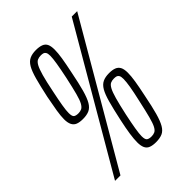

<svg xmlns="http://www.w3.org/2000/svg" viewBox="-206 -794 900 900"><g transform="rotate(-45 244.5 -344.0)"><path d="M26 0 427 -688H463L62 0ZM125 -311Q103 -311 89 -316.5Q75 -322 68 -336Q61 -350 61 -373Q61 -395 66 -426Q71 -457 80 -503Q93 -563 103.5 -601Q114 -639 126 -659.5Q138 -680 155 -688Q172 -696 197 -696Q219 -696 233.5 -690.5Q248 -685 254.5 -672Q261 -659 261 -635Q261 -613 256 -581.5Q251 -550 241 -503Q229 -442 218.5 -404.5Q208 -367 196 -346.5Q184 -326 167 -318.5Q150 -311 125 -311ZM128 -345Q141 -345 150.5 -349.5Q160 -354 168.5 -369Q177 -384 185.5 -416Q194 -448 206 -503Q216 -551 221 -581.5Q226 -612 226 -629Q226 -644 222 -651Q218 -658 211.5 -660Q205 -662 196 -662Q183 -662 173 -657.5Q163 -653 154.5 -637.5Q146 -622 137 -590Q128 -558 117 -503Q107 -456 102 -425.5Q97 -395 97 -379Q97 -356 105 -350.5Q113 -345 128 -345ZM290 8Q269 8 254.5 2.5Q240 -3 233.5 -17Q227 -31 227 -54Q227 -76 231.5 -107Q236 -138 246 -184Q259 -244 269.5 -282Q280 -320 292 -340.5Q304 -361 321 -369Q338 -377 363 -377Q385 -377 399 -371.5Q413 -366 420 -353Q427 -340 427 -316Q427 -294 422 -262.5Q417 -231 407 -184Q395 -123 384.5 -85.5Q374 -48 362 -27.5Q350 -7 333 0.5Q316 8 290 8ZM294 -26Q307 -26 316.5 -30.5Q326 -35 334 -50Q342 -65 350.5 -97Q359 -129 371 -184Q382 -232 387 -262Q392 -292 392 -310Q392 -325 388 -332Q384 -339 377.5 -341Q371 -343 361 -343Q348 -343 338.5 -338.5Q329 -334 320.5 -318.5Q312 -303 303 -271Q294 -239 282 -184Q272 -137 267 -106.5Q262 -76 262 -60Q262 -37 270.5 -31.5Q279 -26 294 -26Z"/></g></svg>

Font: Saira ExtraCondensed ExtraLight
Style: Italic
Weight: 250
Width: 2
Italic angle: -12°
Designer: Hector Gatti with collaboration of the Omnibus-Type team
Foundry: Omnibus-Type
Version: Version 1.101